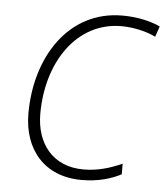

<svg xmlns="http://www.w3.org/2000/svg" viewBox="-45 -581 549 631"><g transform="rotate(5 229.5 -265.0)"><path d="M247 10C302 10 344 -3 377 -20V-55C336 -37 297 -25 250 -25C147 -25 93 -99 93 -195C93 -365 186 -505 334 -505C371 -505 415 -496 447 -480L459 -515C425 -531 379 -540 334 -540C156 -540 54 -378 54 -193C54 -74 124 10 247 10Z"/></g></svg>

Font: Noto Sans ExtraLight
Style: Italic
Weight: 200
Italic angle: -12°
Designer: Monotype Design Team
Foundry: Monotype Imaging Inc.
Version: Version 2.013